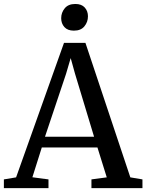

<svg xmlns="http://www.w3.org/2000/svg" viewBox="-30 -970 754 990"><path d="M53 -55.5 300 -749H410.5L642 -55.5L704.5 -45V0H441.5V-45L520.5 -55.5L472.5 -209.5H185.5L137 -56L220 -45V0H-10V-45ZM455 -265 356.5 -591 334.5 -670.5 310.5 -589 202 -265ZM350.5 -812Q318.5 -812 302 -830.5Q285.5 -849 285.5 -876Q285.5 -905 303.8 -927.2Q322 -949.5 358 -949.5H359Q390.5 -949.5 407 -931.2Q423.5 -913 423.5 -886Q423.5 -856.5 405.2 -834.2Q387 -812 351.5 -812Z"/></svg>

Font: Merriweather 36pt
Style: Regular
Weight: 400
Designer: Eben Sorkin
Foundry: Eben Sorkin
Version: Version 2.100